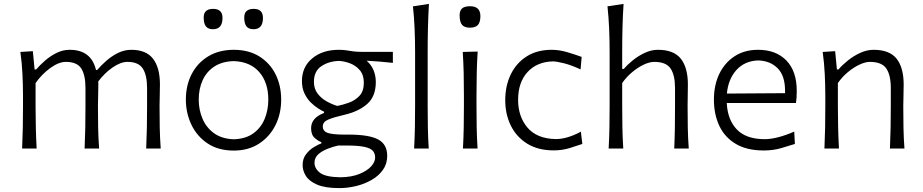

<svg xmlns="http://www.w3.org/2000/svg" viewBox="-20 -762 4735 985"><path d="M93.5 0Q96 -55.5 97 -107Q98 -158.5 98 -219.5V-269.5Q98 -324 95.2 -381.2Q92.5 -438.5 84.5 -495.5L148.5 -499.5L157.5 -405.5H165.5Q184 -427.5 211 -451Q238 -474.5 270.2 -490.5Q302.5 -506.5 337.5 -506.5Q448 -506.5 472.5 -403H478.5Q499 -427 526.5 -451Q554 -475 586.2 -490.8Q618.5 -506.5 653.5 -506.5Q729.5 -506.5 765 -460.8Q800.5 -415 800.5 -328.5Q800.5 -296.5 799.5 -268.8Q798.5 -241 798.5 -219.5Q798.5 -158.5 799.5 -107Q800.5 -55.5 804.5 0H730Q732.5 -55.5 733.5 -106.8Q734.5 -158 734.5 -217V-310.5Q734.5 -377 712.2 -410.8Q690 -444.5 634 -444.5Q599 -444.5 557.5 -415.8Q516 -387 484 -344Q484.5 -336.5 484.5 -328.5Q484.5 -296.5 483.5 -268.8Q482.5 -241 482.5 -219.5Q482.5 -158.5 483.5 -107Q484.5 -55.5 488.5 0H414Q416.5 -55.5 417.5 -106.8Q418.5 -158 418.5 -217V-310.5Q418.5 -377 396.8 -410.8Q375 -444.5 318 -444.5Q281.5 -444.5 238.2 -413.2Q195 -382 162.5 -336V-217Q162.5 -158 163.8 -106.8Q165 -55.5 168 0Z M1180 10.5Q1100 10.5 1045.2 -26Q990.5 -62.5 962 -122.2Q933.5 -182 933.5 -251Q933.5 -325 963.8 -382.8Q994 -440.5 1049.2 -473.5Q1104.5 -506.5 1179 -506.5Q1255.5 -506.5 1310 -472.8Q1364.5 -439 1393.5 -381.2Q1422.5 -323.5 1422.5 -251Q1422.5 -177.5 1392.5 -118.5Q1362.5 -59.5 1308 -24.5Q1253.5 10.5 1180 10.5ZM1179.5 -47.5Q1240.5 -49.5 1279.8 -78Q1319 -106.5 1337.8 -152.2Q1356.5 -198 1356.5 -251Q1356.5 -338.5 1310.2 -392Q1264 -445.5 1179.5 -448.5Q1120 -447 1079.8 -420.8Q1039.5 -394.5 1019.5 -350.2Q999.5 -306 999.5 -251Q999.5 -198.5 1019 -152.8Q1038.5 -107 1078.5 -78.2Q1118.5 -49.5 1179.5 -47.5ZM1280.5 -612Q1256.5 -612 1244.8 -626.2Q1233 -640.5 1233 -672.5Q1233 -716.5 1281.5 -716.5Q1329 -716.5 1329 -670Q1329 -612 1280.5 -612ZM1072.5 -612Q1048.5 -612 1036.8 -626.2Q1025 -640.5 1025 -672.5Q1025 -716.5 1073.5 -716.5Q1121.5 -716.5 1121.5 -670Q1121.5 -612 1072.5 -612Z M1721 203Q1648 203 1607 185.2Q1566 167.5 1549.2 140.5Q1532.5 113.5 1532.5 85Q1532.5 52 1550 29.2Q1567.5 6.5 1590.2 -7.2Q1613 -21 1628.5 -26.5V-33Q1615.5 -36.5 1595.8 -53Q1576 -69.5 1576 -104Q1576 -157.5 1642.5 -182.5V-189Q1631 -194 1612.2 -205.8Q1593.5 -217.5 1574.2 -236.5Q1555 -255.5 1542 -282.8Q1529 -310 1529 -346Q1529 -418.5 1581.8 -462.5Q1634.5 -506.5 1718 -506.5Q1740.5 -506.5 1757.2 -503.8Q1774 -501 1792 -498.5Q1810 -496 1836.5 -496H1995.5V-439.5Q1961 -443.5 1927.8 -446Q1894.5 -448.5 1861 -450.5Q1885.5 -429 1896.8 -400.8Q1908 -372.5 1908 -341Q1908 -268 1864.2 -229Q1820.5 -190 1746.5 -173Q1690.5 -160 1663.2 -148.2Q1636 -136.5 1636 -113.5Q1636 -89 1661.2 -80.2Q1686.5 -71.5 1746 -71.5H1768Q1874 -71.5 1920.2 -46.5Q1966.5 -21.5 1966.5 37.5Q1966.5 78.5 1944.5 109.5Q1922.5 140.5 1886.2 161.2Q1850 182 1806.8 192.5Q1763.5 203 1721 203ZM1710.5 -218.5Q1738.5 -224 1770 -235.2Q1801.5 -246.5 1824 -270.2Q1846.5 -294 1846.5 -337.5Q1846.5 -377.5 1826.2 -401.5Q1806 -425.5 1776.5 -436.8Q1747 -448 1719 -449.5Q1667 -448 1628.8 -422.5Q1590.5 -397 1590.5 -342Q1590.5 -307 1609.2 -282.2Q1628 -257.5 1655.8 -242Q1683.5 -226.5 1710.5 -218.5ZM1727.5 147.5Q1784 146.5 1823.5 130.5Q1863 114.5 1883.8 91.8Q1904.5 69 1904.5 46.5Q1904.5 24.5 1892 11Q1879.5 -2.5 1847.2 -9Q1815 -15.5 1756 -15.5H1715Q1690 -10 1661.8 0.8Q1633.5 11.5 1613.5 29Q1593.5 46.5 1593.5 73.5Q1593.5 103 1622.2 124.8Q1651 146.5 1727.5 147.5Z M2104.5 0Q2107.5 -55.5 2108.5 -107Q2109.5 -158.5 2109.5 -219.5V-494Q2109.5 -557 2107 -615.5Q2104.5 -674 2098.5 -729.5L2180.5 -742Q2177 -681.5 2175.5 -620.2Q2174 -559 2174 -494V-219.5Q2174 -158.5 2175 -107Q2176 -55.5 2179.5 0Z M2355 0Q2358 -55.5 2359 -107Q2360 -158.5 2360 -219.5V-269.5Q2360 -334 2358.8 -387Q2357.5 -440 2354 -495.5L2430.5 -497.5Q2427 -442 2425.8 -388.5Q2424.5 -335 2424.5 -269.5V-219.5Q2424.5 -158.5 2425.5 -107Q2426.5 -55.5 2430 0ZM2390.5 -620Q2363 -620 2350.5 -634.5Q2338 -649 2338 -683.5Q2338 -708 2350.8 -719Q2363.5 -730 2391.5 -730Q2444.5 -730 2444.5 -679.5Q2444.5 -648 2431.8 -634Q2419 -620 2390.5 -620Z M2820 9.5Q2741 9.5 2685.5 -24.5Q2630 -58.5 2601 -117Q2572 -175.5 2572 -248Q2572 -321.5 2600.2 -380Q2628.5 -438.5 2681.8 -472.5Q2735 -506.5 2810.5 -506.5Q2849.5 -506.5 2892 -493.8Q2934.5 -481 2964 -470L2958.5 -406Q2911 -428 2873 -437.5Q2835 -447 2816 -447Q2735 -445 2686.5 -392.5Q2638 -340 2638 -249.5Q2638 -164 2686.2 -107.2Q2734.5 -50.5 2831 -48.5Q2889.5 -48.5 2960 -86.5L2967.5 -23.5Q2940.5 -14 2902 -2.2Q2863.5 9.5 2820 9.5Z M3102.5 0Q3105.5 -55.5 3106.5 -107Q3107.5 -158.5 3107.5 -219.5V-494Q3107.5 -557 3105 -615.5Q3102.5 -674 3096.5 -729.5L3179 -742Q3175 -681.5 3173.5 -620.2Q3172 -559 3172 -494V-408.5H3180Q3198 -429.5 3226 -452.2Q3254 -475 3287.5 -490.8Q3321 -506.5 3355.5 -506.5Q3436.5 -506.5 3472.8 -460.8Q3509 -415 3509 -328.5Q3509 -296.5 3508.2 -268.8Q3507.5 -241 3507.5 -219.5Q3507.5 -158.5 3508.5 -107Q3509.5 -55.5 3513.5 0H3439Q3441.5 -55.5 3442.2 -106.8Q3443 -158 3443 -217V-310.5Q3443 -377 3420 -410.8Q3397 -444.5 3336.5 -444.5Q3312 -444.5 3282 -430.2Q3252 -416 3222.8 -391.5Q3193.5 -367 3172 -336V-217Q3172 -158 3173 -106.8Q3174 -55.5 3177.5 0Z M3898.5 10Q3811.5 10 3754.8 -23.8Q3698 -57.5 3670.2 -116.5Q3642.5 -175.5 3642.5 -251Q3642.5 -325.5 3670.2 -383Q3698 -440.5 3748.8 -473.5Q3799.5 -506.5 3869 -506.5Q3961 -506.5 4014.2 -451.8Q4067.5 -397 4067.5 -295.5Q4067.5 -259.5 4063.5 -233.5H3708.5Q3712.5 -147.5 3760.2 -97.8Q3808 -48 3903.5 -48Q3934.5 -48 3974.5 -58.5Q4014.5 -69 4054.5 -87L4058 -23.5Q4028.5 -14 3987.2 -2Q3946 10 3898.5 10ZM3870 -452Q3800 -449.5 3758 -402.8Q3716 -356 3709 -282L4007.5 -284Q4007.5 -287 4007.5 -290Q4007.5 -293 4007.5 -296Q4007.5 -373.5 3969.5 -411.8Q3931.5 -450 3870 -452Z M4209.5 0Q4212 -55.5 4213 -107Q4214 -158.5 4214 -219.5V-269.5Q4214 -324 4211.2 -381.2Q4208.5 -438.5 4200.5 -495.5L4264.5 -499.5L4273.5 -405.5H4281.5Q4300 -427.5 4329 -451Q4358 -474.5 4392.5 -490.5Q4427 -506.5 4462 -506.5Q4543.5 -506.5 4579.8 -460.8Q4616 -415 4616 -328.5Q4616 -296.5 4615 -268.8Q4614 -241 4614 -219.5Q4614 -158.5 4615 -107Q4616 -55.5 4620 0H4545.5Q4548 -55.5 4549 -106.8Q4550 -158 4550 -217V-310.5Q4550 -377 4526.8 -410.8Q4503.5 -444.5 4443 -444.5Q4419 -444.5 4388.8 -430.2Q4358.5 -416 4329.2 -391.5Q4300 -367 4278.5 -336V-217Q4278.5 -158 4279.8 -106.8Q4281 -55.5 4284 0Z"/></svg>

Font: Commissioner Flair Light
Style: Regular
Weight: 300
Designer: Kostas Bartsokas
Foundry: Kostas Bartsokas
Version: Version 1.000; ttfautohint (v1.8.3)